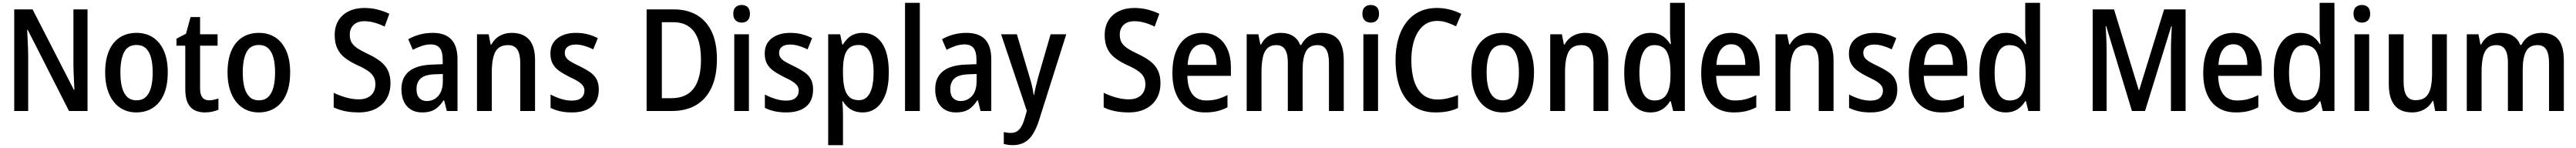

<svg xmlns="http://www.w3.org/2000/svg" viewBox="-20 -780 18104 1040"><path d="M595 0H465L175 -570H171Q172 -549 173 -527Q174 -505 175 -482Q176 -459 177 -435.5Q178 -412 178 -390V0H80V-714H209L499 -149H503Q502 -168 501 -189.5Q500 -211 499 -234.5Q498 -258 497 -281Q496 -304 496 -325V-714H595Z M1159 -271Q1159 -205 1144.5 -153.5Q1130 -102 1101.5 -65.5Q1073 -29 1031.5 -9.5Q990 10 938 10Q888 10 847.5 -9.5Q807 -29 778.5 -65.5Q750 -102 734.5 -153.5Q719 -205 719 -271Q719 -359 745 -421Q771 -483 820.5 -516Q870 -549 940 -549Q1006 -549 1055 -517Q1104 -485 1131.5 -423Q1159 -361 1159 -271ZM826 -270Q826 -208 838 -164.5Q850 -121 875 -98Q900 -75 939 -75Q979 -75 1004 -98Q1029 -121 1041 -164.5Q1053 -208 1053 -270Q1053 -333 1041 -376Q1029 -419 1004 -441.5Q979 -464 939 -464Q879 -464 852.5 -414Q826 -364 826 -270Z M1448 -75Q1465 -75 1482.5 -79Q1500 -83 1515 -88V-9Q1497 -1 1472 4.5Q1447 10 1420 10Q1379 10 1347.5 -5.5Q1316 -21 1299 -57Q1282 -93 1282 -154V-459H1220V-508L1287 -543L1319 -660H1386V-539H1509V-459H1386V-158Q1386 -116 1402 -95.5Q1418 -75 1448 -75Z M2019 -271Q2019 -205 2004.5 -153.5Q1990 -102 1961.5 -65.5Q1933 -29 1891.5 -9.5Q1850 10 1798 10Q1748 10 1707.5 -9.5Q1667 -29 1638.5 -65.5Q1610 -102 1594.5 -153.5Q1579 -205 1579 -271Q1579 -359 1605 -421Q1631 -483 1680.5 -516Q1730 -549 1800 -549Q1866 -549 1915 -517Q1964 -485 1991.5 -423Q2019 -361 2019 -271ZM1686 -270Q1686 -208 1698 -164.5Q1710 -121 1735 -98Q1760 -75 1799 -75Q1839 -75 1864 -98Q1889 -121 1901 -164.5Q1913 -208 1913 -270Q1913 -333 1901 -376Q1889 -419 1864 -441.5Q1839 -464 1799 -464Q1739 -464 1712.5 -414Q1686 -364 1686 -270Z M2724 -196Q2724 -133 2697 -87Q2670 -41 2620 -15.5Q2570 10 2500 10Q2466 10 2434.5 6Q2403 2 2376 -6Q2349 -14 2325 -25V-128Q2363 -109 2410 -95.5Q2457 -82 2501 -82Q2540 -82 2566 -95.5Q2592 -109 2605 -133Q2618 -157 2618 -187Q2618 -219 2605 -241.5Q2592 -264 2563.5 -283.5Q2535 -303 2487 -324Q2440 -346 2405 -372.5Q2370 -399 2351 -438Q2332 -477 2332 -534Q2332 -593 2358 -635.5Q2384 -678 2431 -701Q2478 -724 2540 -724Q2591 -724 2635 -712.5Q2679 -701 2716 -683L2683 -593Q2647 -611 2611 -621Q2575 -631 2540 -631Q2507 -631 2484.5 -619Q2462 -607 2450 -586Q2438 -565 2438 -537Q2438 -504 2450.5 -482Q2463 -460 2490.5 -441.5Q2518 -423 2565 -401Q2617 -377 2652.5 -349.5Q2688 -322 2706 -285Q2724 -248 2724 -196Z M3021 -549Q3108 -549 3151.5 -503Q3195 -457 3195 -364V0H3120L3101 -75H3097Q3078 -46 3057 -27Q3036 -8 3009.5 1Q2983 10 2945 10Q2901 10 2868.5 -9.5Q2836 -29 2818.5 -65.5Q2801 -102 2801 -153Q2801 -235 2854.5 -278.5Q2908 -322 3014 -326L3091 -329V-359Q3091 -418 3070 -443Q3049 -468 3008 -468Q2976 -468 2944.5 -457.5Q2913 -447 2881 -430L2849 -504Q2884 -525 2928 -537Q2972 -549 3021 -549ZM3034 -258Q2965 -255 2936 -228.5Q2907 -202 2907 -154Q2907 -111 2927 -90.5Q2947 -70 2979 -70Q3028 -70 3060 -106Q3092 -142 3092 -211V-260Z M3576 -549Q3655 -549 3697.5 -502.5Q3740 -456 3740 -356V0H3636V-338Q3636 -400 3615.5 -431.5Q3595 -463 3551 -463Q3486 -463 3461 -415.5Q3436 -368 3436 -273V0H3332V-539H3414L3428 -467H3433Q3448 -495 3470 -513Q3492 -531 3519 -540Q3546 -549 3576 -549Z M4188 -151Q4188 -99 4166 -63Q4144 -27 4102 -8.5Q4060 10 4000 10Q3952 10 3915.5 1.5Q3879 -7 3849 -22V-116Q3880 -99 3920 -86Q3960 -73 3998 -73Q4043 -73 4065 -92Q4087 -111 4087 -143Q4087 -161 4078 -175.5Q4069 -190 4046 -205.5Q4023 -221 3981 -240Q3939 -261 3909.5 -282Q3880 -303 3864 -332Q3848 -361 3848 -404Q3848 -473 3897.5 -511Q3947 -549 4028 -549Q4071 -549 4108.5 -539.5Q4146 -530 4181 -512L4149 -433Q4129 -443 4108.5 -450.5Q4088 -458 4067.5 -462.5Q4047 -467 4027 -467Q3989 -467 3969 -451.5Q3949 -436 3949 -409Q3949 -390 3958.5 -375.5Q3968 -361 3991 -347Q4014 -333 4055 -314Q4096 -294 4126 -273.5Q4156 -253 4172 -223.5Q4188 -194 4188 -151Z M5018 -365Q5018 -245 4980 -164Q4942 -83 4871.5 -41.5Q4801 0 4700 0H4524V-714H4715Q4810 -714 4877.5 -674Q4945 -634 4981.5 -557Q5018 -480 5018 -365ZM4906 -361Q4906 -451 4883.5 -509Q4861 -567 4817.5 -595.5Q4774 -624 4710 -624H4631V-90H4697Q4803 -90 4854.5 -158Q4906 -226 4906 -361Z M5243 -539V0H5140V-539ZM5192 -745Q5218 -745 5234 -730Q5250 -715 5250 -683Q5250 -652 5234 -636.5Q5218 -621 5192 -621Q5167 -621 5150 -636.5Q5133 -652 5133 -683Q5133 -715 5149.5 -730Q5166 -745 5192 -745Z M5694 -151Q5694 -99 5672 -63Q5650 -27 5608 -8.5Q5566 10 5506 10Q5458 10 5421.5 1.5Q5385 -7 5355 -22V-116Q5386 -99 5426 -86Q5466 -73 5504 -73Q5549 -73 5571 -92Q5593 -111 5593 -143Q5593 -161 5584 -175.5Q5575 -190 5552 -205.5Q5529 -221 5487 -240Q5445 -261 5415.5 -282Q5386 -303 5370 -332Q5354 -361 5354 -404Q5354 -473 5403.5 -511Q5453 -549 5534 -549Q5577 -549 5614.5 -539.5Q5652 -530 5687 -512L5655 -433Q5635 -443 5614.5 -450.5Q5594 -458 5573.5 -462.5Q5553 -467 5533 -467Q5495 -467 5475 -451.5Q5455 -436 5455 -409Q5455 -390 5464.5 -375.5Q5474 -361 5497 -347Q5520 -333 5561 -314Q5602 -294 5632 -273.5Q5662 -253 5678 -223.5Q5694 -194 5694 -151Z M6042 -549Q6127 -549 6176.5 -479Q6226 -409 6226 -270Q6226 -180 6203 -117.5Q6180 -55 6139 -22.5Q6098 10 6042 10Q6009 10 5982.5 0Q5956 -10 5937 -27.5Q5918 -45 5904 -68H5899Q5901 -48 5902.5 -25.5Q5904 -3 5904 15V240H5800V-539H5884L5899 -467H5904Q5919 -492 5938 -510.5Q5957 -529 5983 -539Q6009 -549 6042 -549ZM6014 -464Q5975 -464 5950.5 -445Q5926 -426 5915 -386.5Q5904 -347 5904 -287V-268Q5904 -205 5914.5 -162Q5925 -119 5949.5 -97.5Q5974 -76 6016 -76Q6051 -76 6074 -99.5Q6097 -123 6108 -166.5Q6119 -210 6119 -271Q6119 -363 6093.5 -413.5Q6068 -464 6014 -464Z M6444 0H6340V-760H6444Z M6772 -549Q6859 -549 6902.5 -503Q6946 -457 6946 -364V0H6871L6852 -75H6848Q6829 -46 6808 -27Q6787 -8 6760.5 1Q6734 10 6696 10Q6652 10 6619.5 -9.5Q6587 -29 6569.5 -65.5Q6552 -102 6552 -153Q6552 -235 6605.5 -278.5Q6659 -322 6765 -326L6842 -329V-359Q6842 -418 6821 -443Q6800 -468 6759 -468Q6727 -468 6695.5 -457.5Q6664 -447 6632 -430L6600 -504Q6635 -525 6679 -537Q6723 -549 6772 -549ZM6785 -258Q6716 -255 6687 -228.5Q6658 -202 6658 -154Q6658 -111 6678 -90.5Q6698 -70 6730 -70Q6779 -70 6811 -106Q6843 -142 6843 -211V-260Z M7015 -539H7126L7215 -239Q7222 -217 7227.5 -196Q7233 -175 7237 -154Q7241 -133 7244 -113H7247Q7251 -138 7259 -171Q7267 -204 7276 -239L7363 -539H7473L7279 73Q7261 127 7237 164.5Q7213 202 7178.5 221Q7144 240 7097 240Q7078 240 7062.5 237.5Q7047 235 7034 232V148Q7044 150 7057 152Q7070 154 7083 154Q7109 154 7126.5 143Q7144 132 7157 110Q7170 88 7179 57L7196 -1Z M8135 -196Q8135 -133 8108 -87Q8081 -41 8031 -15.5Q7981 10 7911 10Q7877 10 7845.5 6Q7814 2 7787 -6Q7760 -14 7736 -25V-128Q7774 -109 7821 -95.5Q7868 -82 7912 -82Q7951 -82 7977 -95.5Q8003 -109 8016 -133Q8029 -157 8029 -187Q8029 -219 8016 -241.5Q8003 -264 7974.5 -283.5Q7946 -303 7898 -324Q7851 -346 7816 -372.5Q7781 -399 7762 -438Q7743 -477 7743 -534Q7743 -593 7769 -635.5Q7795 -678 7842 -701Q7889 -724 7951 -724Q8002 -724 8046 -712.5Q8090 -701 8127 -683L8094 -593Q8058 -611 8022 -621Q7986 -631 7951 -631Q7918 -631 7895.5 -619Q7873 -607 7861 -586Q7849 -565 7849 -537Q7849 -504 7861.5 -482Q7874 -460 7901.5 -441.5Q7929 -423 7976 -401Q8028 -377 8063.5 -349.5Q8099 -322 8117 -285Q8135 -248 8135 -196Z M8430 -549Q8493 -549 8537.5 -518.5Q8582 -488 8606 -434Q8630 -380 8630 -307V-247H8324Q8326 -162 8359.5 -118Q8393 -74 8457 -74Q8499 -74 8534 -83.5Q8569 -93 8606 -112V-26Q8571 -8 8534 1Q8497 10 8449 10Q8376 10 8324.5 -22.5Q8273 -55 8246 -117Q8219 -179 8219 -266Q8219 -357 8244.5 -420Q8270 -483 8317.5 -516Q8365 -549 8430 -549ZM8431 -469Q8385 -469 8357.5 -432Q8330 -395 8326 -324H8529Q8529 -366 8518.5 -398.5Q8508 -431 8486 -450Q8464 -469 8431 -469Z M9266 -549Q9345 -549 9384 -502.5Q9423 -456 9423 -354V0H9319V-338Q9319 -401 9299.5 -432Q9280 -463 9239 -463Q9181 -463 9157.5 -419Q9134 -375 9134 -290V0H9030V-339Q9030 -381 9021.5 -408.5Q9013 -436 8995 -449.5Q8977 -463 8950 -463Q8909 -463 8886 -440.5Q8863 -418 8854 -375.5Q8845 -333 8845 -273V0H8741V-539H8823L8837 -467H8842Q8856 -495 8876.5 -513Q8897 -531 8923.5 -540Q8950 -549 8980 -549Q9032 -549 9066.5 -527Q9101 -505 9117 -464H9124Q9146 -507 9183 -528Q9220 -549 9266 -549Z M9664 -539V0H9561V-539ZM9613 -745Q9639 -745 9655 -730Q9671 -715 9671 -683Q9671 -652 9655 -636.5Q9639 -621 9613 -621Q9588 -621 9571 -636.5Q9554 -652 9554 -683Q9554 -715 9570.5 -730Q9587 -745 9613 -745Z M10079 -633Q10035 -633 10001.5 -613Q9968 -593 9945 -556Q9922 -519 9910 -468.5Q9898 -418 9898 -356Q9898 -271 9918.5 -209Q9939 -147 9980 -114Q10021 -81 10081 -81Q10120 -81 10155.5 -89.5Q10191 -98 10226 -112V-21Q10191 -5 10153.5 2.5Q10116 10 10068 10Q9975 10 9912.5 -34.5Q9850 -79 9818.5 -161.5Q9787 -244 9787 -357Q9787 -437 9805.5 -504Q9824 -571 9861 -620.5Q9898 -670 9952.5 -697Q10007 -724 10078 -724Q10123 -724 10167.5 -713Q10212 -702 10249 -682L10212 -595Q10183 -610 10149.5 -621.5Q10116 -633 10079 -633Z M10760 -271Q10760 -205 10745.5 -153.5Q10731 -102 10702.5 -65.5Q10674 -29 10632.5 -9.5Q10591 10 10539 10Q10489 10 10448.5 -9.5Q10408 -29 10379.5 -65.5Q10351 -102 10335.5 -153.5Q10320 -205 10320 -271Q10320 -359 10346 -421Q10372 -483 10421.5 -516Q10471 -549 10541 -549Q10607 -549 10656 -517Q10705 -485 10732.5 -423Q10760 -361 10760 -271ZM10427 -270Q10427 -208 10439 -164.5Q10451 -121 10476 -98Q10501 -75 10540 -75Q10580 -75 10605 -98Q10630 -121 10642 -164.5Q10654 -208 10654 -270Q10654 -333 10642 -376Q10630 -419 10605 -441.5Q10580 -464 10540 -464Q10480 -464 10453.5 -414Q10427 -364 10427 -270Z M11118 -549Q11197 -549 11239.5 -502.5Q11282 -456 11282 -356V0H11178V-338Q11178 -400 11157.5 -431.5Q11137 -463 11093 -463Q11028 -463 11003 -415.5Q10978 -368 10978 -273V0H10874V-539H10956L10970 -467H10975Q10990 -495 11012 -513Q11034 -531 11061 -540Q11088 -549 11118 -549Z M11578 10Q11494 10 11444 -61Q11394 -132 11394 -269Q11394 -406 11444 -477.5Q11494 -549 11579 -549Q11611 -549 11637 -539.5Q11663 -530 11683 -512Q11703 -494 11717 -470H11722Q11720 -488 11718 -512Q11716 -536 11716 -555V-760H11820V0H11738L11721 -69H11716Q11702 -46 11682.5 -28Q11663 -10 11637.5 0Q11612 10 11578 10ZM11606 -74Q11666 -74 11692.5 -118Q11719 -162 11719 -250V-271Q11719 -367 11694 -415Q11669 -463 11605 -463Q11553 -463 11527 -411.5Q11501 -360 11501 -268Q11501 -174 11527 -124Q11553 -74 11606 -74Z M12146 -549Q12209 -549 12253.5 -518.5Q12298 -488 12322 -434Q12346 -380 12346 -307V-247H12040Q12042 -162 12075.5 -118Q12109 -74 12173 -74Q12215 -74 12250 -83.5Q12285 -93 12322 -112V-26Q12287 -8 12250 1Q12213 10 12165 10Q12092 10 12040.5 -22.5Q11989 -55 11962 -117Q11935 -179 11935 -266Q11935 -357 11960.5 -420Q11986 -483 12033.5 -516Q12081 -549 12146 -549ZM12147 -469Q12101 -469 12073.5 -432Q12046 -395 12042 -324H12245Q12245 -366 12234.5 -398.5Q12224 -431 12202 -450Q12180 -469 12147 -469Z M12701 -549Q12780 -549 12822.5 -502.5Q12865 -456 12865 -356V0H12761V-338Q12761 -400 12740.5 -431.5Q12720 -463 12676 -463Q12611 -463 12586 -415.5Q12561 -368 12561 -273V0H12457V-539H12539L12553 -467H12558Q12573 -495 12595 -513Q12617 -531 12644 -540Q12671 -549 12701 -549Z M13313 -151Q13313 -99 13291 -63Q13269 -27 13227 -8.5Q13185 10 13125 10Q13077 10 13040.5 1.5Q13004 -7 12974 -22V-116Q13005 -99 13045 -86Q13085 -73 13123 -73Q13168 -73 13190 -92Q13212 -111 13212 -143Q13212 -161 13203 -175.5Q13194 -190 13171 -205.5Q13148 -221 13106 -240Q13064 -261 13034.5 -282Q13005 -303 12989 -332Q12973 -361 12973 -404Q12973 -473 13022.5 -511Q13072 -549 13153 -549Q13196 -549 13233.5 -539.5Q13271 -530 13306 -512L13274 -433Q13254 -443 13233.5 -450.5Q13213 -458 13192.5 -462.5Q13172 -467 13152 -467Q13114 -467 13094 -451.5Q13074 -436 13074 -409Q13074 -390 13083.5 -375.5Q13093 -361 13116 -347Q13139 -333 13180 -314Q13221 -294 13251 -273.5Q13281 -253 13297 -223.5Q13313 -194 13313 -151Z M13605 -549Q13668 -549 13712.5 -518.5Q13757 -488 13781 -434Q13805 -380 13805 -307V-247H13499Q13501 -162 13534.5 -118Q13568 -74 13632 -74Q13674 -74 13709 -83.5Q13744 -93 13781 -112V-26Q13746 -8 13709 1Q13672 10 13624 10Q13551 10 13499.5 -22.5Q13448 -55 13421 -117Q13394 -179 13394 -266Q13394 -357 13419.5 -420Q13445 -483 13492.5 -516Q13540 -549 13605 -549ZM13606 -469Q13560 -469 13532.5 -432Q13505 -395 13501 -324H13704Q13704 -366 13693.5 -398.5Q13683 -431 13661 -450Q13639 -469 13606 -469Z M14074 10Q13990 10 13940 -61Q13890 -132 13890 -269Q13890 -406 13940 -477.5Q13990 -549 14075 -549Q14107 -549 14133 -539.5Q14159 -530 14179 -512Q14199 -494 14213 -470H14218Q14216 -488 14214 -512Q14212 -536 14212 -555V-760H14316V0H14234L14217 -69H14212Q14198 -46 14178.5 -28Q14159 -10 14133.5 0Q14108 10 14074 10ZM14102 -74Q14162 -74 14188.5 -118Q14215 -162 14215 -250V-271Q14215 -367 14190 -415Q14165 -463 14101 -463Q14049 -463 14023 -411.5Q13997 -360 13997 -268Q13997 -174 14023 -124Q14049 -74 14102 -74Z M14962 0 14781 -596H14777Q14779 -571 14780.5 -539.5Q14782 -508 14783 -475.5Q14784 -443 14784 -414V0H14686V-714H14836L15010 -147H15013L15188 -714H15339V0H15236V-417Q15236 -445 15236.5 -476.5Q15237 -508 15239 -539Q15241 -570 15242 -595H15238L15054 0Z M15674 -549Q15737 -549 15781.5 -518.5Q15826 -488 15850 -434Q15874 -380 15874 -307V-247H15568Q15570 -162 15603.5 -118Q15637 -74 15701 -74Q15743 -74 15778 -83.5Q15813 -93 15850 -112V-26Q15815 -8 15778 1Q15741 10 15693 10Q15620 10 15568.5 -22.5Q15517 -55 15490 -117Q15463 -179 15463 -266Q15463 -357 15488.5 -420Q15514 -483 15561.5 -516Q15609 -549 15674 -549ZM15675 -469Q15629 -469 15601.5 -432Q15574 -395 15570 -324H15773Q15773 -366 15762.5 -398.5Q15752 -431 15730 -450Q15708 -469 15675 -469Z M16143 10Q16059 10 16009 -61Q15959 -132 15959 -269Q15959 -406 16009 -477.5Q16059 -549 16144 -549Q16176 -549 16202 -539.5Q16228 -530 16248 -512Q16268 -494 16282 -470H16287Q16285 -488 16283 -512Q16281 -536 16281 -555V-760H16385V0H16303L16286 -69H16281Q16267 -46 16247.5 -28Q16228 -10 16202.5 0Q16177 10 16143 10ZM16171 -74Q16231 -74 16257.5 -118Q16284 -162 16284 -250V-271Q16284 -367 16259 -415Q16234 -463 16170 -463Q16118 -463 16092 -411.5Q16066 -360 16066 -268Q16066 -174 16092 -124Q16118 -74 16171 -74Z M16629 -539V0H16526V-539ZM16578 -745Q16604 -745 16620 -730Q16636 -715 16636 -683Q16636 -652 16620 -636.5Q16604 -621 16578 -621Q16553 -621 16536 -636.5Q16519 -652 16519 -683Q16519 -715 16535.5 -730Q16552 -745 16578 -745Z M17175 -539V0H17093L17079 -71H17074Q17060 -44 17037.5 -26Q17015 -8 16988 1Q16961 10 16931 10Q16877 10 16840.5 -12Q16804 -34 16785.5 -77.5Q16767 -121 16767 -187V-539H16871V-205Q16871 -140 16891.5 -108Q16912 -76 16955 -76Q17000 -76 17025 -97.5Q17050 -119 17060.5 -160.5Q17071 -202 17071 -263V-539Z M17840 -549Q17919 -549 17958 -502.5Q17997 -456 17997 -354V0H17893V-338Q17893 -401 17873.5 -432Q17854 -463 17813 -463Q17755 -463 17731.5 -419Q17708 -375 17708 -290V0H17604V-339Q17604 -381 17595.5 -408.5Q17587 -436 17569 -449.5Q17551 -463 17524 -463Q17483 -463 17460 -440.5Q17437 -418 17428 -375.5Q17419 -333 17419 -273V0H17315V-539H17397L17411 -467H17416Q17430 -495 17450.5 -513Q17471 -531 17497.5 -540Q17524 -549 17554 -549Q17606 -549 17640.5 -527Q17675 -505 17691 -464H17698Q17720 -507 17757 -528Q17794 -549 17840 -549Z"/></svg>

Font: Noto Sans Display SemiCondensed Medium
Style: Regular
Weight: 500
Width: 4
Designer: Monotype Design Team
Foundry: Monotype Imaging Inc.
Version: Version 2.003